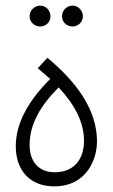

<svg xmlns="http://www.w3.org/2000/svg" viewBox="-20 -660 400 681"><path d="M238 -566C257 -566 274 -582 274 -602C274 -623 257 -640 238 -640C216 -640 200 -623 200 -602C200 -582 216 -566 238 -566ZM123 -566C143 -566 159 -582 159 -602C159 -623 143 -640 123 -640C102 -640 85 -623 85 -602C85 -582 102 -566 123 -566ZM172 1C287 1 325 -95 324 -161C323 -267 257 -365 148 -455L114 -418L158 -380C73 -295 36 -216 36 -141C36 -53 89 1 172 1ZM174 -49C117 -49 85 -87 85 -146C85 -218 122 -284 188 -350C246 -288 278 -225 278 -161C278 -98 245 -49 174 -49Z"/></svg>

Font: Noto Sans Arabic UI Cn Lt
Style: Regular
Weight: 300
Width: 3
Designer: Monotype Design Team, Nadine Chahine and Nizar Qandah
Foundry: Monotype Imaging Inc.
Version: Version 2.010